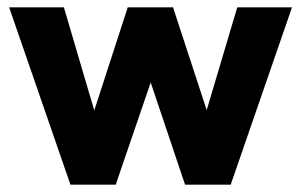

<svg xmlns="http://www.w3.org/2000/svg" viewBox="-20 -506 825 526"><path d="M173 0 5 -486H155L259 -133L215 -132L330 -486H454L570 -132L525 -133L630 -486H780L612 0H487L374 -336H412L297 0Z"/></svg>

Font: Outfit Thin
Style: Bold
Weight: 700
Version: Version 1.100;gftools[0.9.27]